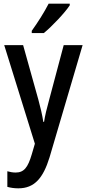

<svg xmlns="http://www.w3.org/2000/svg" viewBox="-20 -786 473 1046"><path d="M360 -757V-766H245C222 -721 188 -667 153 -618V-606H219C264 -643 334 -717 360 -757ZM3 -540 170 -3 153 55C132 126 111 154 65 154C50 154 33 151 20 147V232C38 237 57 240 80 240C167 240 215 185 250 71L430 -540H327L248 -243C235 -197 225 -155 220 -122H216C210 -161 200 -203 189 -243L106 -540Z"/></svg>

Font: Noto Sans Myanmar UI Condensed Medium
Style: Regular
Weight: 500
Width: 3
Designer: Monotype Design Team
Foundry: Monotype Imaging Inc.
Version: Version 2.103